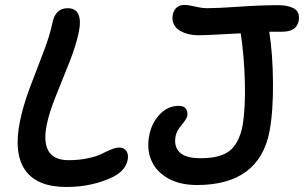

<svg xmlns="http://www.w3.org/2000/svg" viewBox="-20 -722 1224 773"><path d="M772.9 22.9Q703.6 22.9 655.8 -4.4Q607.9 -31.7 588.9 -77.4Q569.8 -123 581.1 -178.2Q590.8 -227.5 623.3 -261.7Q655.8 -295.9 700.2 -295.9Q719.7 -295.9 728.3 -284.2Q736.8 -272.5 733.9 -254.9Q731.4 -242.7 711.2 -218.8Q690.9 -194.8 687 -173.8Q679.2 -132.8 703.1 -108.9Q727.1 -85 788.1 -85Q867.2 -85 904.5 -115Q941.9 -145 956.1 -212.9Q968.8 -288.1 965.8 -392.8Q962.9 -497.6 949.2 -587.9Q815.4 -580.1 775.9 -580.1Q756.8 -580.1 738.3 -584.7Q719.7 -589.4 703.6 -598.9Q687.5 -608.4 679.4 -625.5Q671.4 -642.6 675.8 -664.1Q679.7 -681.6 691.7 -691.9Q703.6 -702.1 721.2 -702.1Q738.8 -702.1 765.9 -695.6Q793 -689 814 -689Q855.5 -689 943.8 -695.1Q1032.2 -701.2 1100.1 -701.2Q1118.7 -701.2 1133.8 -698.2Q1148.9 -695.3 1162.1 -688.7Q1175.3 -682.1 1180.7 -668.7Q1186 -655.3 1182.1 -636.2Q1172.9 -594.2 1115.2 -594.2H1064Q1078.1 -505.9 1079.1 -389.9Q1080.1 -273.9 1064.9 -191.9Q1022.5 22.9 772.9 22.9ZM247.1 30.8Q129.4 30.8 81.8 -36.6Q34.2 -104 60.1 -232.9Q73.2 -296.9 100.3 -369.4Q127.4 -441.9 153.6 -508.8Q179.7 -575.7 189.9 -625Q201.2 -689 252 -689Q284.7 -689 295.7 -663.8Q306.6 -638.7 297.9 -596.2Q287.1 -541 259.5 -471.7Q231.9 -402.3 204.8 -335.2Q177.7 -268.1 168 -219.2Q140.1 -77.1 255.9 -77.1Q298.8 -77.1 334.7 -85Q370.6 -92.8 389.4 -102.5Q408.2 -112.3 427.2 -120.1Q446.3 -127.9 460 -127.9Q479.5 -127.9 488.8 -114.3Q498 -100.6 494.1 -79.1Q486.3 -37.1 438 -11.2Q353 30.8 247.1 30.8Z"/></svg>

Font: Shantell Sans Bouncy
Style: Italic
Weight: 500
Italic angle: -11.31°
Designer: Stephen Nixon, Anya Danilova, Shantell Martin
Foundry: Arrow Type
Version: Version 1.006;[9816181b4]